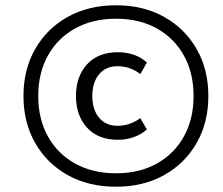

<svg xmlns="http://www.w3.org/2000/svg" viewBox="-20 -698 846 728"><path d="M420 10Q315 10 236 -34.5Q157 -79 113 -156.5Q69 -234 69 -334Q69 -434 113 -511.5Q157 -589 236 -633.5Q315 -678 420 -678Q524 -678 603 -633.5Q682 -589 726 -511.5Q770 -434 770 -334Q770 -234 726 -156.5Q682 -79 603 -34.5Q524 10 420 10ZM427 -168Q352 -168 310 -214Q268 -260 268 -334Q268 -408 310 -454Q352 -500 427 -500Q459 -500 487 -490.5Q515 -481 537 -461L512 -417Q493 -432 471 -439.5Q449 -447 426 -447Q381 -447 355.5 -416Q330 -385 330 -334Q330 -283 355.5 -252Q381 -221 426 -221Q449 -221 471 -228.5Q493 -236 512 -250L537 -207Q515 -188 487 -178Q459 -168 427 -168ZM420 -41Q509 -41 575 -78Q641 -115 677.5 -181Q714 -247 714 -334Q714 -421 677.5 -487Q641 -553 575 -590Q509 -627 420 -627Q331 -627 264.5 -590Q198 -553 161.5 -487Q125 -421 125 -334Q125 -247 161.5 -181Q198 -115 264.5 -78Q331 -41 420 -41Z"/></svg>

Font: Gantari
Style: Italic
Weight: 400
Italic angle: -10°
Designer: Anugrah Pasau
Foundry: Lafontype
Version: Version 1.000; ttfautohint (v1.8.3)